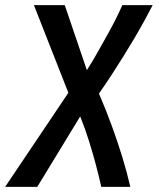

<svg xmlns="http://www.w3.org/2000/svg" viewBox="-64 -542 617 747"><path d="M-44 185 202 -181 68 -522H188L274 -269Q297 -305 316.5 -340Q336 -375 354 -407Q372 -439 386.5 -468Q401 -497 412 -522H530Q515 -493 497.5 -461Q480 -429 460 -395Q440 -361 417.5 -325Q395 -289 371 -252Q347 -215 321 -178Q349 -113 371.5 -51Q394 11 412 69.5Q430 128 443 185H330Q321 144 309 99Q297 54 282 6Q267 -42 248 -89L81 185Z"/></svg>

Font: Ubuntu Sans SemiBold
Style: Italic
Weight: 600
Italic angle: -13.5°
Designer: Dalton Maag Ltd
Foundry: Dalton Maag Ltd
Version: Version 1.006